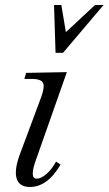

<svg xmlns="http://www.w3.org/2000/svg" viewBox="-20 -730 432 764"><path d="M99 14Q57 14 46.5 -19Q36 -52 58 -113L144 -344Q159 -385 151 -400.5Q143 -416 106 -416H77L84 -440L246 -443L120 -85Q98 -19 126 -19Q143 -19 164.5 -37.5Q186 -56 203 -87L221 -75Q169 14 99 14ZM201 -520 195 -710H224L249 -562L213 -575L358 -710H392L231 -520Z"/></svg>

Font: Baskervville
Style: Italic
Weight: 400
Italic angle: -18°
Designer: ANRT
Foundry: ANRT
Version: Version 1.100